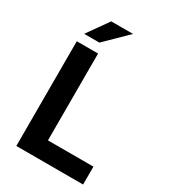

<svg xmlns="http://www.w3.org/2000/svg" viewBox="-221 -1039 1020 1148"><g transform="rotate(30 289.0 -464.5)"><path d="M81 0V-723H228V-123.5H542V0ZM97 -783.5 200 -929H350.5L202 -783.5Z"/></g></svg>

Font: Public Sans Thin
Style: Bold
Weight: 700
Version: Version 2.001